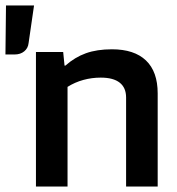

<svg xmlns="http://www.w3.org/2000/svg" viewBox="-40 -685 651 705"><path d="M208 0H92V-494H192L197 -444H200Q235 -475 275.5 -489.5Q316 -504 371 -504Q453 -504 496 -463Q539 -422 539 -342V0H423V-327Q423 -363 399.5 -381.5Q376 -400 330 -400Q297 -400 266 -391.5Q235 -383 208 -366ZM85 -665 65 -527Q63 -508 49 -496.5Q35 -485 14 -485H-20L-18 -665Z"/></svg>

Font: Blinker SemiBold
Style: Regular
Weight: 600
Designer: Juergen Huber
Foundry: supertype
Version: Version 1.015;PS 1.15;hotconv 1.0.88;makeotf.lib2.5.647800